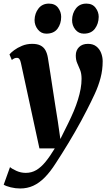

<svg xmlns="http://www.w3.org/2000/svg" viewBox="-52 -795 598 1064"><path d="M64 -445.5Q60.5 -462 55.2 -468.2Q50 -474.5 42 -474.5Q34.5 -474.5 28 -471.8Q21.5 -469 13.5 -462.5L0.5 -493.5Q8.5 -503.5 26.5 -517Q44.5 -530.5 70.2 -541.2Q96 -552 126.5 -552Q154.5 -552 172.2 -543Q190 -534 199.8 -516.5Q209.5 -499 213.5 -474Q220 -434 226.8 -390Q233.5 -346 240.5 -300.5Q247.5 -255 254.5 -209.8Q261.5 -164.5 268.5 -122L282.5 -24.5L326 -112Q343 -146.5 356.8 -179.2Q370.5 -212 380 -242.8Q389.5 -273.5 394.8 -302.5Q400 -331.5 400 -358Q400 -387.5 392 -407.2Q384 -427 376 -444.8Q368 -462.5 368 -488Q368 -516 386 -534Q404 -552 435.5 -552Q463.5 -552 481.5 -538Q499.5 -524 508.2 -501.8Q517 -479.5 517 -455.5Q517 -407.5 505.2 -363Q493.5 -318.5 473.2 -274.8Q453 -231 429 -184.5Q414.5 -156 398 -125.5Q381.5 -95 363.5 -63.8Q345.5 -32.5 327.2 -2.2Q309 28 291.2 56.2Q273.5 84.5 257 109.5Q226.5 157.5 195.8 188.5Q165 219.5 132 234.5Q99 249.5 60 249.5Q33.5 249.5 7.2 243Q-19 236.5 -31.5 228.5L3.5 131Q14 140.5 38.8 151.8Q63.5 163 91 163Q123 163 149.2 147.5Q175.5 132 200.2 101.8Q225 71.5 251.5 27.5H166.5ZM204.5 -608.5Q176 -608.5 157.8 -631.5Q139.5 -654.5 139.5 -684Q140.5 -721.5 161.5 -748.2Q182.5 -775 219 -775Q253 -775 270 -752Q287 -729 287 -701.5Q287 -663.5 266.8 -636Q246.5 -608.5 204.5 -608.5ZM412.5 -608.5Q383.5 -608.5 365.2 -631.5Q347 -654.5 347.5 -684Q348 -721.5 368.8 -748.2Q389.5 -775 427 -775Q460 -775 477.5 -752Q495 -729 495 -701.5Q494.5 -663.5 474 -636Q453.5 -608.5 412.5 -608.5Z"/></svg>

Font: Merriweather 60pt ExtraBold
Style: Italic
Weight: 800
Italic angle: -7.8°
Version: Version 2.101